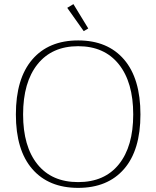

<svg xmlns="http://www.w3.org/2000/svg" viewBox="-20 -901 758 931"><path d="M306 -863 336 -881 408 -763 386 -750ZM57 -346Q57 -520 136.5 -612.5Q216 -705 359 -705Q502 -705 581.5 -612.5Q661 -520 661 -346Q661 -173 581.5 -81.5Q502 10 359 10Q216 10 136.5 -81.5Q57 -173 57 -346ZM626 -346Q626 -502 556 -589.5Q486 -677 359 -677Q232 -677 162 -589.5Q92 -502 92 -346Q92 -191 161.5 -104.5Q231 -18 359 -18Q487 -18 556.5 -104.5Q626 -191 626 -346Z"/></svg>

Font: Maitree ExtraLight
Style: Regular
Weight: 275
Designer: CadsonDemak Team
Foundry: CadsonDemak
Version: Version 1.003